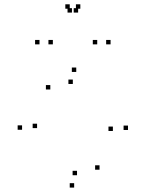

<svg xmlns="http://www.w3.org/2000/svg" viewBox="-20 -828 660 870"><path d="M560 -239V-259H540V-239ZM325.5 -502V-522H305.5V-502ZM80 -240V-260H60V-240ZM316 22V2H296V22ZM148 -247.5V-267.5H128V-247.5ZM208 -422.5V-442.5H188V-422.5ZM310 -447.5V-467.5H290V-447.5ZM491.5 -234.5V-254.5H471.5V-234.5ZM431 -59V-79H411V-59ZM329 -34V-54H309V-34ZM219.5 -627V-647H199.5V-627ZM334 -771V-791H314V-771ZM306 -771V-791H286V-771ZM420.5 -627V-647H400.5V-627ZM481 -627V-647H461V-627ZM344 -788.5V-808.5H324V-788.5ZM296 -788.5V-808.5H276V-788.5ZM159 -627V-647H139V-627Z"/></svg>

Font: Monaspace Argon Dots Var
Style: Regular
Weight: 400
Designer: Riley Cran and the Lettermatic Team
Version: Version 1.100 (Monaspace Argon Dots)